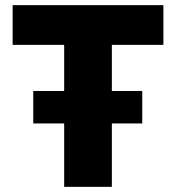

<svg xmlns="http://www.w3.org/2000/svg" viewBox="-20 -725 683 745"><path d="M229 0V-551H29V-705H614V-551H414V0ZM109 -246V-372H532V-246Z"/></svg>

Font: Nunito Sans 7pt SemiCondensed Black
Style: Regular
Weight: 900
Width: 4
Designer: Vernon Adams
Foundry: Vernon Adams
Version: Version 3.101;gftools[0.9.27]